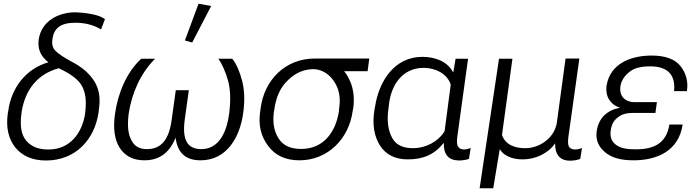

<svg xmlns="http://www.w3.org/2000/svg" viewBox="-20 -845 3719 1030"><path d="M227 16C383 16 488 -94 509 -244L511 -262C520 -324 510 -373 484 -412C458 -452 420 -485 370 -511C323 -536 294 -556 278 -572C263 -587 257 -607 261 -631C268 -694 304 -723 385 -723C440 -723 487 -709 522 -687L543 -742C511 -769 425 -778 384 -779C293 -779 203 -732 188 -635C183 -600 189 -571 206 -546C215 -533 226 -521 240 -511C118 -476 40 -373 24 -248L22 -238C11 -161 25 -101 62 -54C100 -8 154 16 227 16ZM420 -383C439 -348 444 -303 438 -251L436 -232C419 -128 353 -43 241 -43C194 -43 153 -53 121 -90C94 -122 86 -169 95 -235L96 -245C115 -362 179 -447 295 -479C360 -449 402 -417 420 -383Z M754 15C833 15 888 -23 922 -106C933 -22 978 15 1056 15C1197 15 1266 -109 1284 -234C1294 -302 1292 -359 1279 -411C1266 -461 1249 -501 1226 -530H1151C1173 -500 1190 -459 1204 -410C1217 -361 1218 -302 1209 -233C1198 -149 1161 -45 1060 -45C983 -45 957 -97 971 -203L993 -361H923L901 -203C887 -97 846 -45 768 -45C727 -45 700 -61 684 -95C666 -128 663 -174 670 -233C686 -343 733 -451 812 -530H738C658 -458 611 -339 597 -234C586 -157 594 -97 622 -52C651 -8 694 15 754 15ZM1011 -617 1113 -813 1045 -825 972 -628Z M1587 15C1740 15 1853 -103 1872 -250L1875 -265C1882 -316 1877 -361 1861 -403C1851 -426 1840 -447 1826 -463H1952L1961 -531H1669C1511 -531 1398 -417 1378 -264L1376 -248C1365 -175 1379 -115 1418 -63C1456 -11 1511 15 1587 15ZM1596 -46C1538 -46 1499 -64 1474 -103C1450 -141 1442 -187 1449 -242L1451 -254C1460 -323 1484 -377 1525 -415C1565 -455 1613 -475 1667 -474C1710 -470 1745 -448 1771 -410C1798 -371 1808 -324 1800 -269L1798 -247C1781 -137 1716 -46 1596 -46Z M2167 10C2248 10 2309 -14 2360 -78H2361C2360 -47 2366 -25 2379 -9C2392 7 2412 15 2441 16C2463 16 2484 12 2496 7L2505 -51C2494 -47 2481 -43 2470 -43C2455 -43 2444 -48 2438 -58C2431 -67 2430 -84 2433 -110L2491 -530H2424L2412 -458H2410C2379 -518 2310 -540 2246 -540C2095 -540 2013 -409 1992 -273L1989 -257C1976 -178 1987 -115 2018 -65C2050 -15 2100 10 2167 10ZM2196 -50C2140 -50 2102 -69 2083 -107C2063 -144 2055 -194 2063 -255L2066 -279C2076 -385 2136 -481 2253 -481C2312 -481 2379 -452 2398 -391L2365 -141C2330 -84 2262 -50 2196 -50Z M2553 165H2626L2661 -45C2670 -30 2684 -16 2704 -7C2726 5 2753 10 2785 10C2850 10 2919 -20 2957 -75H2958C2957 -17 2983 17 3038 17C3058 17 3080 13 3093 7L3102 -51C3090 -46 3077 -43 3066 -43C3051 -43 3039 -48 3033 -57C3027 -67 3026 -83 3029 -109L3088 -531H3014L2967 -185C2954 -106 2876 -50 2798 -50C2745 -50 2692 -66 2673 -121L2729 -530H2657Z M3379 15C3508 15 3622 -38 3642 -177H3571C3555 -76 3488 -44 3392 -44C3355 -44 3310 -46 3281 -71C3259 -89 3252 -113 3256 -143C3260 -174 3271 -198 3293 -214C3312 -231 3339 -239 3374 -239H3496L3504 -297H3386C3358 -297 3339 -305 3324 -320C3310 -336 3305 -355 3308 -382C3313 -410 3327 -435 3353 -456C3378 -479 3415 -489 3469 -489C3564 -489 3605 -441 3596 -356H3665C3673 -406 3661 -451 3631 -490C3601 -528 3549 -547 3476 -547C3367 -547 3254 -506 3234 -386C3230 -352 3236 -324 3254 -302C3266 -286 3284 -274 3306 -267C3237 -254 3192 -213 3181 -142C3175 -96 3189 -60 3224 -30C3259 1 3309 15 3379 15Z"/></svg>

Font: Cheyenne Sans Light
Style: Italic
Weight: 300
Italic angle: -8.13011°
Designer: The Public Sans project authors (U.S. Web Design System), Libre Franklin designed by Pablo Impallari and Rodrigo Fuenzal
Foundry: The Cheyenne Sans Project Authors
Version: Version 2.007